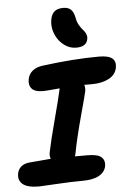

<svg xmlns="http://www.w3.org/2000/svg" viewBox="-72 -1043 751 1113"><g transform="rotate(-5 303.5 -486.5)"><path d="M394 -759.8Q356.9 -759.8 325.2 -783.2Q293.5 -806.6 276.6 -843.3Q259.8 -879.9 262.2 -918Q265.1 -958 283.4 -977.1Q301.8 -996.1 338.9 -996.1Q368.7 -996.1 384.3 -980.2Q399.9 -964.4 405.8 -931.2Q409.7 -908.2 420.7 -889.2Q431.6 -870.1 441.9 -859.6Q452.1 -849.1 458.7 -834.5Q465.3 -819.8 461.9 -803.2Q454.1 -759.8 394 -759.8ZM109.9 22.9Q42.5 22.9 14.9 -0.2Q-12.7 -23.4 -4.9 -63Q-0.5 -86.4 16.8 -101.6Q34.2 -116.7 64 -120.1Q159.2 -128.9 190.9 -130.9Q183.6 -148.4 188 -168.9Q202.1 -238.3 233.9 -357.2Q265.6 -476.1 273.9 -516.1Q275.9 -528.8 277.8 -533.2Q265.1 -532.2 230.5 -529.1Q195.8 -525.9 180.2 -525.9Q132.8 -525.9 114.7 -547.4Q96.7 -568.8 104 -603Q109.9 -632.3 132.8 -650.4Q155.8 -668.5 191.9 -672.9Q375.5 -696.8 521 -696.8Q576.2 -696.8 597.9 -678.2Q619.6 -659.7 612.8 -623Q604 -582.5 564.2 -561.8Q524.4 -541 465.8 -541H421.9Q427.7 -522.5 423.8 -502.9Q419.9 -482.9 387.2 -363.5Q354.5 -244.1 336.9 -152.8Q335.4 -141.1 331.1 -132.8H404.8Q465.8 -132.8 486.3 -112.8Q506.8 -92.8 501 -61Q494.1 -26.9 459.7 -7.3Q425.3 12.2 363.8 12.2Q296.4 12.2 209 17.6Q121.6 22.9 109.9 22.9Z"/></g></svg>

Font: Shantell Sans Bouncy
Style: Bold Italic
Weight: 700
Italic angle: -11.31°
Designer: Stephen Nixon, Anya Danilova, Shantell Martin
Foundry: Arrow Type
Version: Version 1.006;[9816181b4]